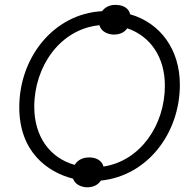

<svg xmlns="http://www.w3.org/2000/svg" viewBox="-20 -754 806 807"><path d="M61 -303C61 -118 177 -31 287 -3C294 17 313 30 340 33C368 35 391 25 404 5C600 -15 736 -194 736 -398C736 -545 655 -657 527 -694C522 -717 502 -731 474 -733C446 -736 423 -726 409 -707C206 -696 61 -513 61 -303ZM124 -305C124 -475 233 -632 398 -648C404 -626 424 -612 452 -609C479 -607 502 -616 515 -635C612 -602 673 -514 673 -394C673 -229 571 -78 415 -54C409 -76 390 -90 362 -92C331 -94 307 -83 294 -61C189 -90 124 -181 124 -305Z"/></svg>

Font: Fixel Display Light
Style: Italic
Weight: 300
Italic angle: -10°
Designer: AlfaBravo + MacPaw
Foundry: Kyrylo Tkachov, Marchela Mozhyna, Serhii Makarenko, Maria Weinstein, Zakhar Kryvoshyya
Version: Version 1.210;Glyphs 3.2 (3217)